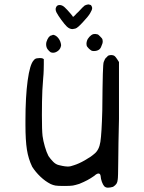

<svg xmlns="http://www.w3.org/2000/svg" viewBox="-20 -783 668 888"><path d="M97.7 -225.6Q97.7 -335 107.9 -410.2Q118.2 -485.4 135.7 -503.9Q141.6 -511.7 149.9 -513.2Q158.2 -514.6 164.1 -514.6Q168.9 -514.6 174.8 -513.7L182.6 -509.8V-486.3Q182.6 -478.5 182.1 -459Q181.6 -439.5 179.7 -420.9Q174.8 -363.3 174.3 -312.5Q173.8 -261.7 173.8 -250Q173.8 -180.7 176.8 -154.3Q179.7 -131.8 187.5 -105Q195.3 -78.1 204.1 -61.5Q213.9 -46.9 226.1 -34.7Q238.3 -22.5 252 -19.5Q271.5 -14.6 280.8 -13.7Q290 -12.7 293 -12.7Q306.6 -12.7 321.3 -18.6Q343.8 -25.4 372.1 -41.5Q400.4 -57.6 416 -71.3Q438.5 -88.9 444.3 -127Q450.2 -165 453.1 -271.5Q454.1 -389.6 455.6 -440.9Q457 -492.2 460 -497.1Q461.9 -502.9 465.3 -509.3Q468.8 -515.6 473.6 -518.6Q478.5 -525.4 483.4 -526.9Q488.3 -528.3 492.2 -528.3H496.1Q503.9 -528.3 509.3 -524.4Q514.6 -520.5 521.5 -509.8L530.3 -496.1V-232.4Q527.3 -111.3 526.9 -36.6Q526.4 38.1 524.4 47.9Q523.4 59.6 518.6 66.9Q513.7 74.2 502.9 81.1Q489.3 85 479 85Q468.8 85 461.9 78.1Q456.1 71.3 451.2 58.1Q446.3 44.9 445.3 30.3Q443.4 19.5 435.5 19.5Q427.7 19.5 416 30.3Q399.4 42 383.8 50.3Q368.2 58.6 346.7 67.4Q328.1 73.2 316.9 75.2Q305.7 77.1 276.4 77.1Q247.1 77.1 236.3 75.2Q225.6 73.2 214.8 68.4Q189.5 55.7 167 34.2Q144.5 12.7 128.9 -11.7Q111.3 -47.9 104.5 -90.8Q97.7 -133.8 97.7 -206.1ZM239.3 -749Q243.2 -759.8 255.9 -759.8Q267.6 -759.8 278.8 -749.5Q290 -739.3 306.6 -719.7Q310.5 -713.9 314.5 -710L317.4 -705.1Q320.3 -705.1 326.7 -712.4Q333 -719.7 342.8 -728.5Q351.6 -738.3 360.8 -747.6Q370.1 -756.8 372.1 -757.8Q380.9 -761.7 388.7 -762.7Q390.6 -761.7 397 -760.7Q403.3 -759.8 406.2 -747.1V-745.1Q406.2 -737.3 396.5 -721.2Q386.7 -705.1 365.2 -682.6Q338.9 -653.3 328.6 -650.9Q318.4 -648.4 315.4 -648.4Q301.8 -648.4 289.1 -660.2Q278.3 -670.9 263.7 -690.9Q249 -710.9 241.2 -725.6Q237.3 -733.4 237.3 -740.2Q237.3 -745.1 239.3 -749ZM379.9 -580.1Q379.9 -585.9 381.8 -592.8Q384.8 -603.5 393.6 -612.8Q402.3 -622.1 411.1 -625Q416 -625 419.9 -626Q423.8 -625 429.2 -624.5Q434.6 -624 442.4 -615.2Q453.1 -605.5 454.1 -599.6Q455.1 -593.8 455.1 -591.8Q455.1 -582 449.2 -570.3Q445.3 -557.6 436 -552.2Q426.8 -546.9 414.1 -546.9Q407.2 -546.9 403.3 -548.8Q399.4 -550.8 391.6 -557.6Q381.8 -567.4 380.9 -572.3Q379.9 -577.1 379.9 -580.1ZM193.4 -578.1Q193.4 -588.9 199.2 -600.6Q204.1 -611.3 211.9 -617.2Q216.8 -618.2 220.7 -620.1Q224.6 -622.1 225.6 -622.1Q239.3 -620.1 250 -606.4Q260.7 -592.8 262.7 -574.2Q260.7 -557.6 249 -548.3Q237.3 -539.1 225.6 -539.1Q220.7 -539.1 214.8 -541Q207 -545.9 200.2 -555.2Q193.4 -564.5 193.4 -578.1Z"/></svg>

Font: JasonHandwriting4
Style: Regular
Weight: 400
Version: Version 1.01.21